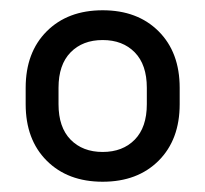

<svg xmlns="http://www.w3.org/2000/svg" viewBox="-20 -727 400 374"><path d="M180 -373Q112 -373 71 -414Q30 -455 30 -524V-556Q30 -625 71 -666Q112 -707 180 -707Q248 -707 289 -666Q330 -625 330 -556V-524Q330 -455 289 -414Q248 -373 180 -373ZM180 -431Q219 -431 242.5 -455Q266 -479 266 -524V-556Q266 -601 242.5 -625Q219 -649 180 -649Q141 -649 117.5 -625Q94 -601 94 -556V-524Q94 -479 117.5 -455Q141 -431 180 -431Z"/></svg>

Font: PT Root UI
Style: Regular
Weight: 400
Designer: Vitaly Kuzmin
Foundry: ParaType Ltd.
Version: Version 2.001G